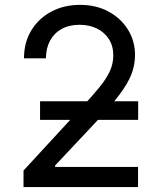

<svg xmlns="http://www.w3.org/2000/svg" viewBox="-20 -757 650 777"><path d="M75.2 0V-66.9L316.9 -329.1Q357.4 -373 384.3 -406.2Q411.1 -439.5 424.8 -469.5Q438.5 -499.5 438.5 -533.2Q438.5 -571.3 420.4 -599.1Q402.3 -627 371.6 -641.8Q340.8 -656.7 301.8 -656.7Q260.3 -656.7 229.7 -639.9Q199.2 -623 182.6 -592.5Q166 -562 166 -521H77.1Q77.1 -585.4 106.9 -634.3Q136.7 -683.1 188 -710.2Q239.3 -737.3 304.2 -737.3Q369.1 -737.3 419.2 -710.2Q469.2 -683.1 497.8 -637.2Q526.4 -591.3 526.4 -534.2Q526.4 -494.6 512.2 -457.3Q498 -419.9 462.4 -372.6Q426.8 -325.2 362.3 -256.8L203.1 -87.4V-81.5H538.6V0ZM142.1 -272V-347.2H539.1V-272Z"/></svg>

Font: Atlassian Sans
Style: Regular
Weight: 400
Designer: Rasmus Andersson
Foundry: Modifications by Atlassian Pty Ltd, manufactured by rsms
Version: Version 4.001;git-9221beed3